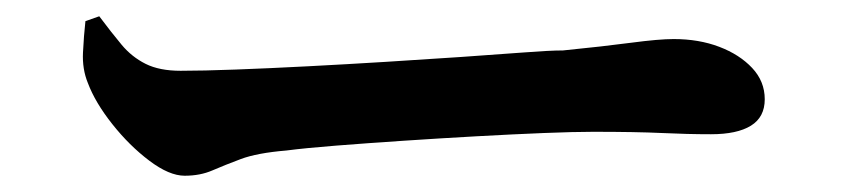

<svg xmlns="http://www.w3.org/2000/svg" viewBox="-20 -481 1040 236"><path d="M207 -265Q188 -265 163.5 -283.5Q139 -302 118 -328.5Q97 -355 88 -379Q81 -396 82 -416.5Q83 -437 85 -455L102 -461Q117 -441 129.5 -426Q142 -411 159 -402.5Q176 -394 202 -394Q229 -394 269.5 -395.5Q310 -397 358 -399.5Q406 -402 454.5 -405Q503 -408 547 -411Q591 -414 623.5 -416.5Q656 -419 672 -419Q722 -424 756 -428.5Q790 -433 808 -433Q839 -433 864 -423.5Q889 -414 904.5 -397.5Q920 -381 920 -359Q920 -337 903 -326.5Q886 -316 854 -316Q825 -316 793.5 -317.5Q762 -319 709 -319Q686 -319 648.5 -317.5Q611 -316 566 -313.5Q521 -311 476 -308Q431 -305 393 -302Q355 -299 332 -296Q296 -293 276 -285.5Q256 -278 241 -271.5Q226 -265 207 -265Z"/></svg>

Font: Noto Serif TC
Style: Bold
Weight: 700
Designer: Ryoko NISHIZUKA 西塚涼子 (kana & ideographs); Frank Grießhammer (Latin, Greek & Cyrillic); Wenlong ZHANG 张文龙 (bopomofo); San
Foundry: Adobe
Version: Version 2.002-H1;hotconv 1.1.0;makeotfexe 2.6.0